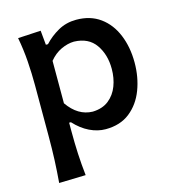

<svg xmlns="http://www.w3.org/2000/svg" viewBox="-106 -599 802 883"><g transform="rotate(-15 295.5 -157.5)"><path d="M67 195.5Q71.5 141 73.8 88.5Q76 36 76 -26V-268Q76 -323.5 72 -381.2Q68 -439 57 -497L166 -503L172.5 -434.5H182.5Q211.5 -466 250.2 -487.8Q289 -509.5 336.5 -509.5Q403.5 -509.5 450.2 -475.5Q497 -441.5 521.2 -382.5Q545.5 -323.5 545.5 -250Q545.5 -180.5 522.8 -120.8Q500 -61 454 -24.5Q408 12 338 12Q300.5 12 262.5 -6.2Q224.5 -24.5 191.5 -60.5H183V-20.5Q183 37 185.5 87.2Q188 137.5 194 192ZM301.5 -81.5Q348.5 -83 378.2 -106.8Q408 -130.5 422.2 -168Q436.5 -205.5 436.5 -249Q436.5 -317.5 403 -365.2Q369.5 -413 300.5 -415Q270.5 -414.5 239 -399.8Q207.5 -385 183 -355V-153Q231.5 -83 301.5 -81.5Z"/></g></svg>

Font: Commissioner Flair Medium
Style: Regular
Weight: 500
Designer: Kostas Bartsokas
Foundry: Kostas Bartsokas
Version: Version 1.000; ttfautohint (v1.8.3)